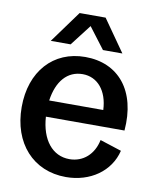

<svg xmlns="http://www.w3.org/2000/svg" viewBox="-85 -815 724 895"><g transform="rotate(10 276.5 -368.0)"><path d="M288 14C403 14 496 -51 520 -151L418 -184C404 -115 355 -71 290 -71C209 -71 155 -139 148 -247H520C536 -438 438 -553 281 -553C130 -553 29 -441 29 -272C29 -101 133 14 288 14ZM109 -599H203L280 -699L356 -599H448L342 -750H219ZM150 -324C163 -417 211 -472 283 -472C353 -472 402 -415 406 -324Z"/></g></svg>

Font: Ronzino Medium
Style: Regular
Weight: 500
Designer: Nunzio Mazzaferro
Foundry: Collletttivo
Version: Version 1.000;Glyphs 3.3 (3337)